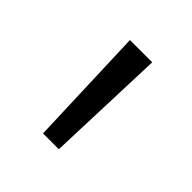

<svg xmlns="http://www.w3.org/2000/svg" viewBox="-87 -749 378 378"><g transform="rotate(45 102.0 -559.5)"><path d="M71 -685H133L124 -434H80Z"/></g></svg>

Font: Statis Sans Light
Style: Regular
Weight: 300
Designer: bBox Type GmbH
Foundry: bBox Type GmbH
Version: Version 1.000